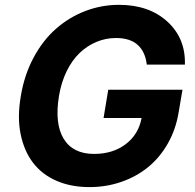

<svg xmlns="http://www.w3.org/2000/svg" viewBox="-20 -757 801 787"><path d="M581.7 -492.2Q575.6 -544.7 544.4 -573Q513.1 -601.2 455.3 -601.2Q413.4 -601.2 375.2 -585.2Q337 -569.2 306.1 -539.6Q275.2 -509.9 253.2 -465Q231.2 -420.1 221.9 -364.3Q203.1 -250.7 240.9 -188.4Q278.8 -126.1 365.4 -126.1Q442.5 -126.1 495.2 -166Q547.9 -206 560.4 -273.4H404.5L423.7 -389.2H728L712.4 -297.6Q701 -226.9 668 -168.9Q634.9 -110.8 586.8 -71.7Q538.7 -32.7 477.1 -11.4Q415.5 9.9 346.9 9.9Q270.6 9.9 211.3 -16Q152 -41.9 115.2 -90.2Q78.5 -138.5 64.5 -207.6Q50.4 -276.6 65.3 -362.9Q79.5 -449.6 117.5 -520.6Q155.5 -591.6 209.2 -638.8Q262.8 -686.1 329.2 -711.6Q395.6 -737.2 467.7 -737.2Q590.6 -737.2 665.8 -668.7Q741.1 -600.1 737.9 -492.2Z"/></svg>

Font: Karasuma Gothic
Style: Bold Italic
Weight: 700
Italic angle: 9.39998°
Designer: Rasmus Andersson / Ryoko Nishizuka
Foundry: Genbu
Version: Version 1.00